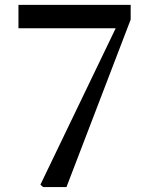

<svg xmlns="http://www.w3.org/2000/svg" viewBox="-20 -757 603 777"><path d="M54.7 -737.3H508.8V-677.7L249 0H154.3L143.6 -9.8L448.2 -642.6H54.7Z"/></svg>

Font: GenYoMin JP SemiBold
Style: Regular
Weight: 600
Version: Version 1.001;PS 1;hotconv 16.6.51;makeotf.lib2.5.65220 DEVE